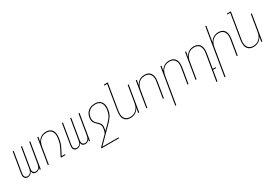

<svg xmlns="http://www.w3.org/2000/svg" viewBox="70 -1949 4860 3377"><g transform="rotate(-30 2500.0 -260.0)"><path d="M104 8Q84 8 66.5 -1.5Q49 -11 40 -28.5Q31 -46 30.5 -67Q30 -88 34 -108L102 -520H122L53 -105Q50 -88 50.5 -71Q51 -54 58 -40Q65 -26 79.5 -18Q94 -10 111 -10Q128 -10 146 -19Q164 -28 175.5 -43Q187 -58 193 -76Q199 -94 202 -112L270 -520H290L221 -105Q218 -88 218.5 -71Q219 -54 226 -40Q233 -26 247.5 -18Q262 -10 279 -10Q297 -10 314.5 -19Q332 -28 343.5 -43Q355 -58 361 -76Q367 -94 370 -112L438 -520H458L372 0H352L359 -42Q352 -31 343 -21Q334 -11 322 -4.5Q310 2 297.5 5Q285 8 273 8Q258 8 244.5 3.5Q231 -1 221.5 -10Q212 -19 206.5 -32Q201 -45 199 -59Q193 -45 184 -32Q175 -19 162 -10Q149 -1 134 3.5Q119 8 104 8Z M516 0 602 -520H622L605 -421Q617 -445 636.5 -466.5Q656 -488 679 -502Q702 -516 728.5 -522Q755 -528 781 -528Q808 -528 833 -521Q858 -514 877.5 -498.5Q897 -483 908.5 -460.5Q920 -438 924.5 -412.5Q929 -387 928 -360.5Q927 -334 923 -307Q919 -287 915.5 -267Q912 -247 906 -227Q900 -207 892 -187.5Q884 -168 874 -149L807 -18H875L872 0H782L785 -18L857 -157Q866 -175 874 -194Q882 -213 887 -232Q892 -251 896 -270.5Q900 -290 903 -309V-310Q907 -334 908.5 -358Q910 -382 906 -405Q902 -428 891.5 -448.5Q881 -469 864 -483Q847 -497 824 -503.5Q801 -510 777 -510Q755 -510 731.5 -505Q708 -500 687.5 -488Q667 -476 649.5 -458.5Q632 -441 620 -420Q608 -399 601 -376.5Q594 -354 591 -331L536 0Z M1104 8Q1084 8 1066.5 -1.5Q1049 -11 1040 -28.5Q1031 -46 1030.5 -67Q1030 -88 1034 -108L1102 -520H1122L1053 -105Q1050 -88 1050.5 -71Q1051 -54 1058 -40Q1065 -26 1079.5 -18Q1094 -10 1111 -10Q1128 -10 1146 -19Q1164 -28 1175.5 -43Q1187 -58 1193 -76Q1199 -94 1202 -112L1270 -520H1290L1221 -105Q1218 -88 1218.5 -71Q1219 -54 1226 -40Q1233 -26 1247.5 -18Q1262 -10 1279 -10Q1297 -10 1314.5 -19Q1332 -28 1343.5 -43Q1355 -58 1361 -76Q1367 -94 1370 -112L1438 -520H1458L1372 0H1352L1359 -42Q1352 -31 1343 -21Q1334 -11 1322 -4.5Q1310 2 1297.5 5Q1285 8 1273 8Q1258 8 1244.5 3.5Q1231 -1 1221.5 -10Q1212 -19 1206.5 -32Q1201 -45 1199 -59Q1193 -45 1184 -32Q1175 -19 1162 -10Q1149 -1 1134 3.5Q1119 8 1104 8Z M1836 215H1480L1483 197L1654 25Q1667 6 1673.5 -14.5Q1680 -35 1683 -56H1703Q1701 -46 1699 -36Q1697 -26 1694 -16L1785 -108Q1806 -130 1826.5 -152.5Q1847 -175 1862.5 -200.5Q1878 -226 1888 -253.5Q1898 -281 1903 -309V-310Q1907 -334 1908 -358.5Q1909 -383 1905 -406Q1901 -429 1890 -449.5Q1879 -470 1861 -484Q1843 -498 1820 -504Q1797 -510 1773 -510Q1751 -510 1729.5 -506.5Q1708 -503 1687.5 -494Q1667 -485 1648.5 -470Q1630 -455 1617 -436Q1604 -417 1597 -396Q1590 -375 1586 -354Q1583 -332 1585 -311.5Q1587 -291 1595.5 -273Q1604 -255 1617.5 -240.5Q1631 -226 1646 -213L1647 -212Q1662 -198 1676.5 -182Q1691 -166 1699.5 -146Q1708 -126 1707.5 -102.5Q1707 -79 1703 -56H1683Q1687 -78 1687.5 -99Q1688 -120 1680.5 -138.5Q1673 -157 1660 -172Q1647 -187 1632 -200L1631 -201Q1615 -216 1600.5 -232Q1586 -248 1576.5 -267.5Q1567 -287 1565 -310Q1563 -333 1567 -357Q1571 -380 1579 -403.5Q1587 -427 1601.5 -447.5Q1616 -468 1635.5 -484Q1655 -500 1678.5 -510Q1702 -520 1725.5 -524Q1749 -528 1773 -528Q1800 -528 1826 -521.5Q1852 -515 1872 -500Q1892 -485 1905.5 -462.5Q1919 -440 1924 -414.5Q1929 -389 1928 -361.5Q1927 -334 1923 -307Q1918 -277 1907.5 -248Q1897 -219 1880 -192.5Q1863 -166 1842 -142Q1821 -118 1798 -95L1509 197H1839Z M2192 8Q2165 8 2140.5 1Q2116 -6 2096.5 -21.5Q2077 -37 2065 -59.5Q2053 -82 2049 -107.5Q2045 -133 2046 -159.5Q2047 -186 2051 -213L2134 -717H2074L2077 -735H2157L2070 -210Q2067 -186 2065.5 -162Q2064 -138 2068 -115Q2072 -92 2082 -71.5Q2092 -51 2109.5 -37Q2127 -23 2149.5 -16.5Q2172 -10 2196 -10Q2218 -10 2241.5 -15Q2265 -20 2286 -32Q2307 -44 2324.5 -61.5Q2342 -79 2354 -100Q2366 -121 2372.5 -143.5Q2379 -166 2383 -189L2438 -520H2458L2372 0H2352L2368 -99Q2356 -75 2337 -53.5Q2318 -32 2294.5 -18Q2271 -4 2244.5 2Q2218 8 2192 8Z M2516 0 2602 -520H2622L2605 -421Q2617 -445 2636.5 -466.5Q2656 -488 2679 -502Q2702 -516 2728.5 -522Q2755 -528 2781 -528Q2808 -528 2833 -521Q2858 -514 2877.5 -498.5Q2897 -483 2908.5 -460.5Q2920 -438 2924.5 -412.5Q2929 -387 2928 -360.5Q2927 -334 2923 -307L2872 0H2852L2903 -310Q2907 -334 2908.5 -358Q2910 -382 2906 -405Q2902 -428 2891.5 -448.5Q2881 -469 2864 -483Q2847 -497 2824 -503.5Q2801 -510 2777 -510Q2755 -510 2731.5 -505Q2708 -500 2687.5 -488Q2667 -476 2649.5 -458.5Q2632 -441 2620 -420Q2608 -399 2601 -376.5Q2594 -354 2591 -331L2536 0Z M2980 215 3102 -520H3122L3105 -421Q3117 -445 3136.5 -466.5Q3156 -488 3179 -502Q3202 -516 3228.5 -522Q3255 -528 3281 -528Q3308 -528 3333 -521Q3358 -514 3377.5 -498.5Q3397 -483 3408.5 -460.5Q3420 -438 3424.5 -412.5Q3429 -387 3428 -360.5Q3427 -334 3423 -307L3372 0H3352L3403 -310Q3407 -334 3408.5 -358Q3410 -382 3406 -405Q3402 -428 3391.5 -448.5Q3381 -469 3364 -483Q3347 -497 3324 -503.5Q3301 -510 3277 -510Q3255 -510 3231.5 -505Q3208 -500 3187.5 -488Q3167 -476 3149.5 -458.5Q3132 -441 3120 -420Q3108 -399 3101 -376.5Q3094 -354 3091 -331L3000 215Z M3816 215 3903 -310Q3907 -334 3908.5 -358Q3910 -382 3906 -405Q3902 -428 3891.5 -448.5Q3881 -469 3864 -483Q3847 -497 3824 -503.5Q3801 -510 3777 -510Q3755 -510 3731.5 -505Q3708 -500 3687.5 -488Q3667 -476 3649.5 -458.5Q3632 -441 3620 -420Q3608 -399 3601 -376.5Q3594 -354 3591 -331L3536 0H3516L3602 -520H3622L3605 -421Q3617 -445 3636.5 -466.5Q3656 -488 3679 -502Q3702 -516 3728.5 -522Q3755 -528 3781 -528Q3808 -528 3833 -521Q3858 -514 3877.5 -498.5Q3897 -483 3908.5 -460.5Q3920 -438 3924.5 -412.5Q3929 -387 3928 -360.5Q3927 -334 3923 -307L3875 -18H3935L3932 0H3872L3836 215Z M3980 215 4137 -735H4157L4105 -421Q4117 -445 4136.5 -466.5Q4156 -488 4179 -502Q4202 -516 4228.5 -522Q4255 -528 4281 -528Q4308 -528 4333 -521Q4358 -514 4377.5 -498.5Q4397 -483 4408.5 -460.5Q4420 -438 4424.5 -412.5Q4429 -387 4428 -360.5Q4427 -334 4423 -307L4372 0H4352L4403 -310Q4407 -334 4408.5 -358Q4410 -382 4406 -405Q4402 -428 4391.5 -448.5Q4381 -469 4364 -483Q4347 -497 4324 -503.5Q4301 -510 4277 -510Q4255 -510 4231.5 -505Q4208 -500 4187.5 -488Q4167 -476 4149.5 -458.5Q4132 -441 4120 -420Q4108 -399 4101 -376.5Q4094 -354 4091 -331L4000 215Z M4692 8Q4665 8 4640.5 1Q4616 -6 4596.5 -21.5Q4577 -37 4565 -59.5Q4553 -82 4549 -107.5Q4545 -133 4546 -159.5Q4547 -186 4551 -213L4634 -717H4574L4577 -735H4657L4570 -210Q4567 -186 4565.5 -162Q4564 -138 4568 -115Q4572 -92 4582 -71.5Q4592 -51 4609.5 -37Q4627 -23 4649.5 -16.5Q4672 -10 4696 -10Q4718 -10 4741.5 -15Q4765 -20 4786 -32Q4807 -44 4824.5 -61.5Q4842 -79 4854 -100Q4866 -121 4872.5 -143.5Q4879 -166 4883 -189L4938 -520H4958L4872 0H4852L4868 -99Q4856 -75 4837 -53.5Q4818 -32 4794.5 -18Q4771 -4 4744.5 2Q4718 8 4692 8Z"/></g></svg>

Font: Iosevka Term Curly Thin
Style: Italic
Weight: 100
Italic angle: -9°
Designer: Belleve Invis
Foundry: Belleve Invis
Version: Version 32.3.0